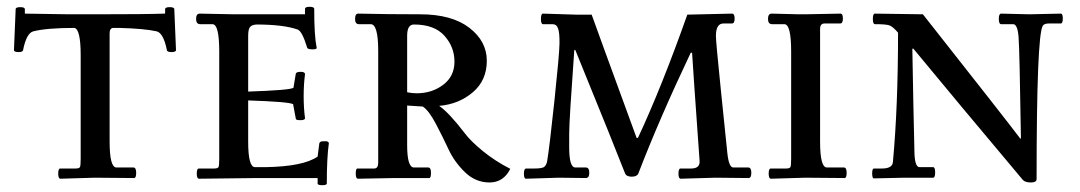

<svg xmlns="http://www.w3.org/2000/svg" viewBox="-20 -523 3173 564"><path d="M497 -376Q497 -370 483.5 -370Q470 -370 470 -377Q460 -426 440 -431Q404 -439 331 -441H312Q302 -440 302 -425V-107Q302 -31 322 -31H372Q380 -31 380 -15.5Q380 0 374 0L258 -1L158 2Q151 2 151 -13Q151 -28 157 -28H202Q213 -28 215 -32.5Q217 -37 217 -57V-361Q217 -436 199 -441Q118 -441 78 -431Q58 -426 48 -377Q48 -370 34.5 -370Q21 -370 21 -376L26 -496Q26 -502 39.5 -502Q53 -502 53 -496V-483Q53 -483 184 -481H258Q410 -481 462 -483H465V-496Q465 -502 478.5 -502Q492 -502 492 -496Z M567 -483 669 -481H876V-497Q876 -503 889.5 -503Q903 -503 903 -497Q903 -418 910 -384Q912 -378 899 -378Q882 -378 882 -384Q868 -430 855 -436Q813 -451 733 -451Q719 -450 714 -443Q709 -436 709 -418V-254Q830 -258 842 -265L849 -307Q851 -312 863.5 -312Q876 -312 876 -305Q872 -276 872 -240.5Q872 -205 876 -176Q876 -170 862.5 -170Q849 -170 849 -174L841 -217Q829 -224 709 -228V-107Q709 -32 729 -32H761Q871 -34 913 -63L918 -102Q920 -108 928.5 -108Q937 -108 940 -108Q946 -106 946 -102Q940 -60 940 16Q940 21 926.5 21Q913 21 913 16V0H735L565 2Q558 2 558 -13Q558 -28 564 -28H609Q620 -28 622 -32.5Q624 -37 624 -57V-372Q624 -452 604 -452H568Q556 -452 556 -467.5Q556 -483 567 -483Z M1139 0 1032 2Q1025 2 1025 -13Q1025 -28 1030 -28H1079Q1091 -28 1091 -45V-373Q1091 -452 1069 -452H1034Q1023 -452 1023 -467.5Q1023 -483 1032 -483Q1121 -481 1214 -481Q1307 -481 1358.5 -441.5Q1410 -402 1410 -344.5Q1410 -287 1369 -252Q1328 -217 1270 -212Q1299 -192 1345 -132Q1362 -109 1398 -79.5Q1434 -50 1479 -27Q1459 13 1418 13Q1377 13 1346 -17Q1315 -47 1298 -83.5Q1281 -120 1260.5 -159Q1240 -198 1222 -210L1176 -213V-97Q1176 -31 1196 -31H1238Q1246 -31 1246 -15.5Q1246 0 1241 0ZM1196 -451Q1176 -451 1176 -418V-252Q1190 -249 1204 -249Q1249 -249 1282 -274Q1315 -299 1315 -342Q1315 -385 1285.5 -418Q1256 -451 1196 -451Z M1999 -480 2130 -483Q2138 -483 2138 -468.5Q2138 -454 2130 -454H2105Q2083 -454 2083 -417Q2083 -401 2097.5 -259Q2112 -117 2116.5 -74Q2121 -31 2134 -31H2178Q2187 -31 2187 -15.5Q2187 0 2179 0L2081 -1L1980 2Q1973 2 1973 -13Q1973 -28 1979 -28H2010Q2037 -28 2035 -51Q2015 -331 2013 -368H2009Q1916 -172 1855 -13Q1851 -4 1835.5 -4Q1820 -4 1816 -14Q1789 -84 1670 -376H1667Q1652 -169 1652 -131Q1652 -93 1652 -90Q1652 -31 1670 -31H1701Q1711 -31 1711 -15.5Q1711 0 1701 0L1621 -1L1525 2Q1519 2 1519 -13Q1519 -28 1526 -28H1550Q1574 -28 1579.5 -33.5Q1585 -39 1587 -48Q1594 -89 1608.5 -226Q1623 -363 1623.5 -394.5Q1624 -426 1619.5 -439Q1615 -452 1603 -452H1575Q1569 -452 1569 -467.5Q1569 -483 1575 -483L1671 -480H1718Q1727 -454 1850 -118H1854Q1924 -268 1999 -480Z M2247 -483 2326 -481Q2337 -481 2345 -481L2449 -483Q2456 -483 2456 -468.5Q2456 -454 2448 -454H2402Q2389 -454 2389 -438V-107Q2389 -31 2409 -31H2459Q2467 -31 2467 -15.5Q2467 0 2461 0L2345 -1L2245 2Q2238 2 2238 -13Q2238 -28 2244 -28H2289Q2300 -28 2302 -32.5Q2304 -37 2304 -57V-372Q2304 -452 2284 -452H2248Q2236 -452 2236 -467.5Q2236 -483 2247 -483Z M3004 -481 3096 -483Q3102 -483 3102 -468.5Q3102 -454 3096 -454H3061Q3047 -454 3043 -447Q3025 -416 3025 3Q3025 13 3008.5 13Q2992 13 2985 6Q2785 -232 2663 -380H2660Q2663 -203 2666 -84Q2666 -32 2681 -32H2721Q2727 -32 2727 -16.5Q2727 -1 2721 -1H2638L2547 1Q2542 1 2542 -13.5Q2542 -28 2547 -28H2571Q2602 -28 2603 -48Q2618 -210 2618 -427Q2602 -446 2591 -449Q2580 -452 2550 -452Q2544 -452 2544 -467.5Q2544 -483 2550 -483L2691 -481Q2934 -173 2977 -116H2979Q2975 -378 2972 -415Q2969 -452 2956 -452H2921Q2914 -452 2914 -467.5Q2914 -483 2921 -483Z"/></svg>

Font: Sedan SC
Style: Regular
Weight: 400
Designer: Sebastian Salazar
Foundry: Sebastian Salazar
Version: Version 1.001